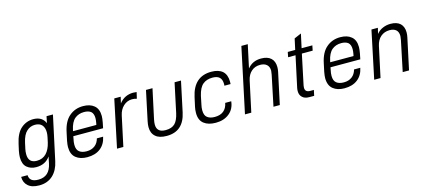

<svg xmlns="http://www.w3.org/2000/svg" viewBox="-61 -1254 4400 1976"><g transform="rotate(-15 2138.5 -265.5)"><path d="M8.8 25.4H77.1Q80.1 99.6 174.8 98.6Q293.9 98.6 321.3 -34.2L335.9 -105.5Q285.2 -31.2 186.5 -31.2Q127 -31.2 86.9 -65.4Q47.9 -98.6 47.9 -172.9Q47.9 -198.2 55.7 -240.2L71.3 -309.6Q94.7 -418.9 151.4 -467.8Q208 -516.6 282.2 -516.6Q328.1 -516.6 361.3 -497.1Q393.6 -476.6 408.2 -440.4L422.9 -510.7H491.2L389.6 -40Q370.1 52.7 313.5 105.5Q255.9 158.2 168.9 158.2Q88.9 158.2 49.8 122.1Q8.8 86.9 8.8 25.4ZM365.2 -245.1 377 -299.8Q382.8 -328.1 382.8 -349.6Q382.8 -399.4 358.4 -427.7Q333 -456.1 284.2 -456.1Q233.4 -456.1 196.3 -421.9Q157.2 -387.7 138.7 -304.7L125 -242.2Q119.1 -216.8 119.1 -186.5Q119.1 -92.8 209 -92.8Q272.5 -92.8 311.5 -134.8Q348.6 -174.8 365.2 -245.1Z M972.7 -366.2Q972.7 -339.8 964.8 -297.9L953.1 -240.2H635.7L629.9 -209Q623 -180.7 623 -151.4Q623 -99.6 651.4 -77.1Q679.7 -54.7 729.5 -54.7Q781.2 -54.7 816.4 -81.1Q850.6 -106.4 864.3 -156.2H930.7Q915 -78.1 860.4 -36.1Q806.6 5.9 720.7 5.9Q645.5 5.9 599.6 -31.2Q553.7 -68.4 553.7 -146.5Q553.7 -170.9 561.5 -212.9L580.1 -299.8Q603.5 -411.1 665 -461.9Q725.6 -513.7 811.5 -513.7Q885.7 -513.7 928.7 -477.5Q972.7 -441.4 972.7 -366.2ZM904.3 -361.3Q904.3 -409.2 878.9 -431.6Q852.5 -452.1 805.7 -452.1Q747.1 -452.1 707 -418.9Q666 -384.8 648.4 -301.8L646.5 -291H894.5L898.4 -308.6Q904.3 -339.8 904.3 -361.3Z M1143.6 -506.8H1211.9L1196.3 -439.5Q1225.6 -477.5 1264.6 -496.1Q1302.7 -513.7 1345.7 -513.7Q1364.3 -513.7 1382.8 -510.7L1367.2 -443.4Q1343.8 -451.2 1317.4 -451.2Q1264.6 -451.2 1224.6 -414.1Q1184.6 -377 1171.9 -314.5L1104.5 0H1037.1Z M1407.2 -129.9Q1407.2 -155.3 1414.1 -189.5L1481.4 -506.8H1550.8L1483.4 -194.3Q1476.6 -161.1 1476.6 -138.7Q1476.6 -96.7 1500 -76.2Q1521.5 -54.7 1572.3 -54.7Q1636.7 -54.7 1670.9 -88.9Q1703.1 -121.1 1719.7 -195.3L1786.1 -506.8H1854.5L1786.1 -185.5Q1745.1 6.8 1566.4 5.9Q1487.3 5.9 1448.2 -29.3Q1407.2 -64.5 1407.2 -129.9Z M1917 -143.6Q1917 -176.8 1923.8 -208L1945.3 -305.7Q1990.2 -513.7 2177.7 -513.7Q2255.9 -513.7 2297.9 -476.6Q2338.9 -438.5 2338.9 -365.2Q2338.9 -345.7 2337.9 -339.8H2272.5L2273.4 -357.4Q2273.4 -405.3 2249 -428.7Q2224.6 -452.1 2173.8 -452.1Q2111.3 -452.1 2071.3 -418.9Q2031.2 -385.7 2011.7 -301.8L1993.2 -211.9Q1986.3 -183.6 1986.3 -154.3Q1986.3 -98.6 2015.6 -77.1Q2043.9 -54.7 2094.7 -54.7Q2154.3 -54.7 2189.5 -84Q2224.6 -113.3 2234.4 -167H2298.8Q2290 -85.9 2234.4 -41Q2177.7 5.9 2089.8 5.9Q2009.8 5.9 1963.9 -30.3Q1917 -66.4 1917 -143.6Z M2546.9 -690.4H2615.2L2562.5 -445.3Q2617.2 -513.7 2709 -512.7Q2776.4 -512.7 2812.5 -479.5Q2848.6 -446.3 2848.6 -383.8Q2848.6 -359.4 2842.8 -333L2771.5 0H2704.1L2771.5 -323.2Q2775.4 -347.7 2777.3 -364.3Q2777.3 -407.2 2752 -429.7Q2726.6 -452.1 2681.6 -452.1Q2626 -452.1 2588.9 -418.9Q2550.8 -386.7 2537.1 -323.2L2467.8 0H2400.4Z M3059.6 -128.9Q3057.6 -119.1 3057.6 -106.4Q3057.6 -60.5 3110.4 -59.6H3150.4L3137.7 0H3085.9Q3037.1 0 3012.7 -24.4Q2986.3 -47.9 2986.3 -89.8Q2986.3 -110.4 2990.2 -126L3060.5 -453.1H2981.4L2992.2 -506.8H3071.3L3096.7 -623L3171.9 -655.3L3139.6 -506.8H3253.9L3243.2 -453.1H3127.9Z M3712.9 -366.2Q3712.9 -339.8 3705.1 -297.9L3693.4 -240.2H3376L3370.1 -209Q3363.3 -180.7 3363.3 -151.4Q3363.3 -99.6 3391.6 -77.1Q3419.9 -54.7 3469.7 -54.7Q3521.5 -54.7 3556.6 -81.1Q3590.8 -106.4 3604.5 -156.2H3670.9Q3655.3 -78.1 3600.6 -36.1Q3546.9 5.9 3460.9 5.9Q3385.7 5.9 3339.8 -31.2Q3293.9 -68.4 3293.9 -146.5Q3293.9 -170.9 3301.8 -212.9L3320.3 -299.8Q3343.8 -411.1 3405.3 -461.9Q3465.8 -513.7 3551.8 -513.7Q3626 -513.7 3668.9 -477.5Q3712.9 -441.4 3712.9 -366.2ZM3644.5 -361.3Q3644.5 -409.2 3619.1 -431.6Q3592.8 -452.1 3545.9 -452.1Q3487.3 -452.1 3447.3 -418.9Q3406.2 -384.8 3388.7 -301.8L3386.7 -291H3634.8L3638.7 -308.6Q3644.5 -339.8 3644.5 -361.3Z M3883.8 -506.8H3952.1L3937.5 -445.3Q3966.8 -480.5 4004.9 -496.1Q4043.9 -512.7 4086.9 -512.7Q4154.3 -512.7 4190.4 -479.5Q4225.6 -445.3 4225.6 -384.8Q4225.6 -359.4 4219.7 -333L4148.4 0H4081.1L4148.4 -322.3Q4153.3 -351.6 4154.3 -365.2Q4154.3 -409.2 4129.9 -430.7Q4105.5 -452.1 4061.5 -452.1Q4005.9 -452.1 3966.8 -418.9Q3927.7 -385.7 3914.1 -323.2L3844.7 0H3777.3Z"/></g></svg>

Font: Dinish
Style: Italic
Weight: 400
Italic angle: -12°
Designer: Bert Driehuis
Foundry: Playbeing
Version: Version 3.002; git-62d0f29-release